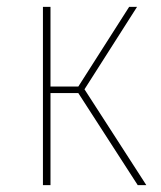

<svg xmlns="http://www.w3.org/2000/svg" viewBox="-20 -539 469 559"><path d="M379 -519 226 -279 406 0H381L208 -268H127V0H105V-519H127V-287H208L356 -519Z"/></svg>

Font: Fira Sans Condensed Thin
Style: Regular
Weight: 250
Width: 3
Designer: Carrois Corporate & Edenspiekermann AG
Foundry: Carrois Corporate GbR & Edenspiekermann AG
Version: Version 4.203